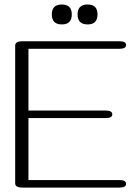

<svg xmlns="http://www.w3.org/2000/svg" viewBox="-20 -850 628 870"><path d="M521 0H82.5Q48.8 0 48.8 -19V-644Q48.8 -663.1 82.5 -663.1H521Q551.3 -663.1 551.3 -646Q551.3 -628.9 521 -628.9H108.9V-349.1H459Q488.8 -349.1 488.8 -332Q488.8 -314.9 459 -314.9H108.9V-34.2H521Q551.3 -34.2 551.3 -17.1Q551.3 0 521 0ZM260.3 -739.3Q214.8 -739.3 214.8 -784.7Q214.8 -829.6 260.3 -829.6Q305.2 -829.6 305.2 -784.7Q305.2 -739.3 260.3 -739.3ZM377 -739.3Q331.5 -739.3 331.5 -784.7Q331.5 -829.6 377 -829.6Q421.9 -829.6 421.9 -784.7Q421.9 -739.3 377 -739.3Z"/></svg>

Font: Gayathri Thin
Style: Regular
Weight: 100
Designer: Binoy Dominic <binoy.domenic@gmail.com>
Foundry: SMC
Version: Version 1.000